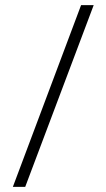

<svg xmlns="http://www.w3.org/2000/svg" viewBox="-20 -726 412 746"><path d="M295 -706H344L78 0H30Z"/></svg>

Font: Trirong Medium
Style: Regular
Weight: 500
Designer: Katatrad Team
Foundry: CadsonDemak
Version: Version 1.001